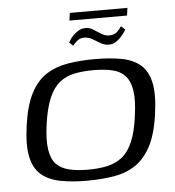

<svg xmlns="http://www.w3.org/2000/svg" viewBox="-50 -704 691 757"><g transform="rotate(-5 296.0 -325.5)"><path d="M263 7Q204 7 158.5 -2Q113 -11 84 -35.5Q55 -60 45 -107Q35 -154 46 -231Q57 -309 81.5 -356.5Q106 -404 143.5 -428Q181 -452 230 -460Q279 -468 337 -468Q396 -468 441.5 -459.5Q487 -451 516 -426.5Q545 -402 555 -355Q565 -308 554 -231Q543 -152 518 -105Q493 -58 456 -33.5Q419 -9 370.5 -1Q322 7 263 7ZM272 -36Q315 -36 348.5 -43.5Q382 -51 407 -70.5Q432 -90 449 -129Q466 -168 474 -230Q483 -293 477 -331.5Q471 -370 451.5 -390.5Q432 -411 400.5 -418Q369 -425 326 -425Q284 -425 250.5 -418Q217 -411 192 -390.5Q167 -370 150.5 -331.5Q134 -293 125 -230Q116 -168 122 -129Q128 -90 147 -70.5Q166 -51 198 -43.5Q230 -36 272 -36ZM397 -520Q380 -520 364.5 -529Q349 -538 334 -547Q319 -556 302 -556Q285 -556 273 -545.5Q261 -535 256 -528L241 -542Q243 -544 247.5 -552Q252 -560 261 -569Q270 -578 282 -585.5Q294 -593 309 -593Q326 -594 341 -584Q356 -574 371 -565Q386 -556 401 -556Q422 -556 434 -568Q446 -580 450 -588L466 -574Q465 -571 459.5 -563Q454 -555 445 -545Q436 -535 424 -527.5Q412 -520 397 -520ZM250 -628 254 -658H482L478 -628Z"/></g></svg>

Font: Genos
Style: Italic
Weight: 400
Italic angle: -8°
Version: Version 1.010